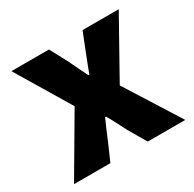

<svg xmlns="http://www.w3.org/2000/svg" viewBox="-130 -708 857 846"><g transform="rotate(-30 299.0 -284.5)"><path d="M16 0H201L240 -89C254 -123 268 -156 282 -187H287C305 -156 322 -122 339 -89L391 0H582L408 -276L572 -569H388L353 -481C341 -449 327 -416 316 -384H311C295 -416 279 -449 264 -481L217 -569H26L190 -296Z"/></g></svg>

Font: Noto Sans T Chinese Black
Style: Bold
Weight: 900
Designer: Ryoko NISHIZUKA (kana & ideographs); Paul D. Hunt (Latin, Greek & Cyrillic); Wenlong ZHANG (bopomofo); Sandoll Communica
Foundry: Adobe Systems Incorporated
Version: Version 1.000;PS 1;hotconv 1.0.78;makeotf.lib2.5.61930